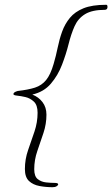

<svg xmlns="http://www.w3.org/2000/svg" viewBox="-20 -660 469 802"><path d="M200 122Q172 122 145 117Q118 112 101 96Q84 80 84 46Q84 5 97.5 -33.5Q111 -72 124 -110.5Q137 -149 137 -189Q137 -221 121.5 -235.5Q106 -250 86.5 -254.5Q67 -259 51.5 -260.5Q36 -262 36 -267Q36 -275 54 -280Q98 -285 126 -294Q154 -303 172.5 -325.5Q191 -348 204 -393Q214 -427 221 -461.5Q228 -496 239.5 -528Q251 -560 272 -585.5Q293 -611 329 -625.5Q365 -640 423 -640H424Q429 -640 429 -631Q429 -620 419 -619Q365 -619 335.5 -601Q306 -583 291.5 -550.5Q277 -518 266 -474Q256 -434 239 -389.5Q222 -345 192.5 -310.5Q163 -276 115 -265Q141 -255 157.5 -233.5Q174 -212 174 -181Q174 -142 161.5 -104.5Q149 -67 136 -29.5Q123 8 123 47Q123 77 138 88.5Q153 100 173 102Q193 104 208 104Q223 104 223 110Q223 114 216.5 118Q210 122 200 122Z"/></svg>

Font: Bilbo
Style: Regular
Weight: 400
Designer: Robert E. Leuschke
Foundry: Robert E. Leuschke
Version: Version 1.100